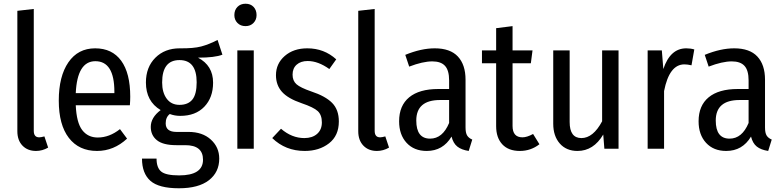

<svg xmlns="http://www.w3.org/2000/svg" viewBox="-20 -797 4198 1029"><path d="M173 12Q128 12 100.5 -16.5Q73 -45 73 -94V-739L161 -749V-96Q161 -61 190 -61Q200 -61 218 -66L238 -6Q207 12 173 12Z M678 -279Q678 -257 676 -233H386Q390 -140 420.5 -100Q451 -60 504 -60Q566 -60 623 -105L661 -54Q590 12 500 12Q403 12 349 -58Q295 -128 295 -258Q295 -388 346.5 -463Q398 -538 490 -538Q581 -538 629.5 -471.5Q678 -405 678 -279ZM593 -298V-305Q593 -469 491 -469Q394 -469 386 -298Z M1146 -583 1172 -504Q1132 -488 1041 -488Q1122 -446 1122 -354Q1122 -274 1075 -225Q1028 -176 946 -176Q916 -176 890 -186Q868 -169 868 -136Q868 -90 926 -90H990Q1065 -90 1110 -49Q1155 -8 1155 53Q1155 126 1099.5 169Q1044 212 939 212Q831 212 786 172Q741 132 741 53H819Q819 102 844 122.5Q869 143 940 143Q1068 143 1068 59Q1068 -19 973 -19H925Q854 -19 821 -45.5Q788 -72 788 -117Q788 -167 841 -207Q762 -254 762 -355Q762 -437 812.5 -487.5Q863 -538 943 -538Q1017 -537 1058.5 -548Q1100 -559 1146 -583ZM942 -475Q849 -475 849 -355Q849 -301 873.5 -268Q898 -235 942 -235Q988 -235 1011 -263.5Q1034 -292 1034 -356Q1034 -475 942 -475Z M1355 -716Q1355 -691 1338.5 -674Q1322 -657 1296 -657Q1269 -657 1252.5 -674Q1236 -691 1236 -716Q1236 -743 1252.5 -760Q1269 -777 1296 -777Q1323 -777 1339 -760Q1355 -743 1355 -716ZM1340 -527V0H1252V-527Z M1627 -538Q1717 -538 1782 -479L1745 -427Q1685 -470 1629 -470Q1592 -470 1570 -450.5Q1548 -431 1548 -397Q1548 -364 1569 -345.5Q1590 -327 1648 -307Q1724 -282 1760 -245.5Q1796 -209 1796 -146Q1796 -70 1743.5 -29Q1691 12 1613 12Q1510 12 1439 -57L1486 -107Q1544 -57 1611 -57Q1654 -57 1679.5 -79.5Q1705 -102 1705 -141Q1705 -181 1683 -201.5Q1661 -222 1596 -244Q1523 -269 1491 -305Q1459 -341 1459 -394Q1459 -456 1506 -497Q1553 -538 1627 -538Z M2000 12Q1955 12 1927.5 -16.5Q1900 -45 1900 -94V-739L1988 -749V-96Q1988 -61 2017 -61Q2027 -61 2045 -66L2065 -6Q2034 12 2000 12Z M2475 -114Q2475 -85 2483.5 -71Q2492 -57 2511 -49L2492 12Q2453 6 2431 -11.5Q2409 -29 2400 -65Q2354 12 2267 12Q2199 12 2159 -31.5Q2119 -75 2119 -147Q2119 -231 2173 -275.5Q2227 -320 2329 -320H2387V-366Q2387 -420 2365 -444Q2343 -468 2297 -468Q2246 -468 2173 -440L2152 -503Q2237 -538 2310 -538Q2393 -538 2434 -494Q2475 -450 2475 -370ZM2285 -54Q2352 -54 2387 -138V-261H2339Q2211 -261 2211 -151Q2211 -54 2285 -54Z M2837 -79 2871 -24Q2825 12 2766 12Q2705 12 2672 -23.5Q2639 -59 2639 -121V-458H2563V-527H2639V-646L2727 -657V-527H2834L2825 -458H2727V-122Q2727 -61 2780 -61Q2804 -61 2837 -79Z M3295 -527V0H3219L3213 -76Q3161 12 3075 12Q3015 12 2980 -28Q2945 -68 2945 -134V-527H3033V-143Q3033 -57 3096 -57Q3159 -57 3207 -147V-527Z M3658 -538Q3681 -538 3701 -532L3686 -447Q3664 -452 3648 -452Q3567 -452 3539 -309V0H3451V-527H3527L3535 -427Q3572 -538 3658 -538Z M4080 -114Q4080 -85 4088.5 -71Q4097 -57 4116 -49L4097 12Q4058 6 4036 -11.5Q4014 -29 4005 -65Q3959 12 3872 12Q3804 12 3764 -31.5Q3724 -75 3724 -147Q3724 -231 3778 -275.5Q3832 -320 3934 -320H3992V-366Q3992 -420 3970 -444Q3948 -468 3902 -468Q3851 -468 3778 -440L3757 -503Q3842 -538 3915 -538Q3998 -538 4039 -494Q4080 -450 4080 -370ZM3890 -54Q3957 -54 3992 -138V-261H3944Q3816 -261 3816 -151Q3816 -54 3890 -54Z"/></svg>

Font: Fira Sans Condensed
Style: Regular
Weight: 400
Width: 3
Designer: Carrois Corporate & Edenspiekermann AG
Foundry: Carrois Corporate GbR & Edenspiekermann AG
Version: Version 4.202;PS 004.202;hotconv 1.0.88;makeotf.lib2.5.64775